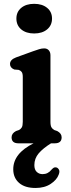

<svg xmlns="http://www.w3.org/2000/svg" viewBox="-20 -730 361 978"><path d="M154 -559.5Q113 -559.5 88.2 -580.2Q63.5 -601 63.5 -635.5Q63.5 -669.5 88.2 -690Q113 -710.5 154 -710.5Q195 -710.5 220 -690Q245 -669.5 245 -635.5Q245 -601 220 -580.2Q195 -559.5 154 -559.5ZM237 -448.5V-109.5Q237 -89.5 242.5 -80.8Q248 -72 257 -67.5L271.5 -62.5Q294 -50.5 294 -30.5Q294 0 259 0H240Q199.5 25 177.2 51Q155 77 155 111Q155 134 167 145.5Q179 157 197 157Q224.5 157 242 134.5Q248.5 127.5 254 124.2Q259.5 121 267.5 123Q275 125 280.2 134.2Q285.5 143.5 279 159.5Q269.5 186 238.2 206.8Q207 227.5 161 227.5Q106.5 227.5 77 201.5Q47.5 175.5 47.5 132Q47.5 51.5 151 0H74Q39 0 39 -30.5Q39 -50.5 61.5 -62.5L76 -67.5Q85.5 -72 90.8 -80.8Q96 -89.5 96 -109.5V-338Q96 -356 90.5 -363.2Q85 -370.5 75.5 -374L52.5 -376Q31 -385 31 -404Q31 -426 61.5 -437.5L147 -468.5Q165.5 -475 178.8 -479.2Q192 -483.5 205 -483.5Q220 -483.5 228.5 -473.8Q237 -464 237 -448.5Z"/></svg>

Font: Fraunces 9pt SuperSoft SemiBold
Style: Regular
Weight: 600
Version: Version 1.000;[0bf87f6ff]